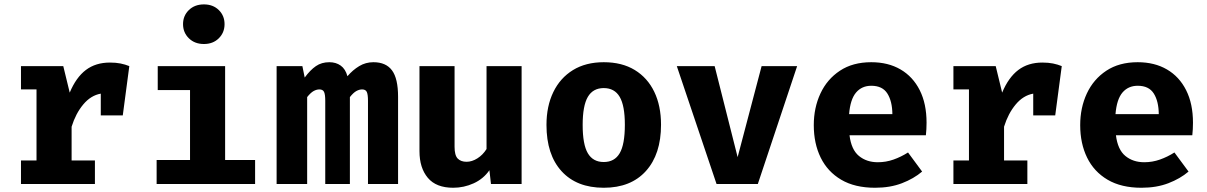

<svg xmlns="http://www.w3.org/2000/svg" viewBox="-20 -850 5578 887"><path d="M76.9 0V-108.7H148.7V-436.9H76.9V-544.6H272.3L302.1 -422.1Q331.3 -492.3 376.7 -526.7Q422.1 -561 487.7 -561Q515.4 -561 536.9 -556.7Q558.5 -552.3 577.4 -544.6L547.2 -316.9H445.6V-417.4Q399.5 -409.2 364.6 -367.4Q329.7 -325.6 310.8 -264.6V-108.7H418.5V0Z M922.1 -829.7Q964.1 -829.7 990.8 -803.6Q1017.4 -777.4 1017.4 -738.5Q1017.4 -699.5 990.8 -673.1Q964.1 -646.7 922.1 -646.7Q879.5 -646.7 852.6 -673.1Q825.6 -699.5 825.6 -738.5Q825.6 -777.4 852.6 -803.6Q879.5 -829.7 922.1 -829.7ZM1020 -544.6V-110.8H1158.5V0H703.6V-110.8H857.9V-433.8H708.7V-544.6Z M1705.1 -562.6Q1763.1 -562.6 1791 -524.9Q1819 -487.2 1819 -403.1V0H1680V-384.6Q1680 -413.3 1674.6 -425.1Q1669.2 -436.9 1652.8 -436.9Q1640 -436.9 1626.4 -429.5Q1612.8 -422.1 1596.4 -401.5V0H1482.6V-384.6Q1482.6 -413.3 1477.2 -425.1Q1471.8 -436.9 1455.4 -436.9Q1442.6 -436.9 1429 -429.5Q1415.4 -422.1 1399 -401.5V0H1257.9V-544.6H1376.9L1387.7 -491.8Q1413.3 -526.7 1439.5 -544.6Q1465.6 -562.6 1501.5 -562.6Q1532.3 -562.6 1554.1 -546.9Q1575.9 -531.3 1585.1 -497.9Q1609.7 -526.7 1639.5 -544.6Q1669.2 -562.6 1705.1 -562.6Z M2080 -544.6V-171.8Q2080 -132.3 2094.6 -117.4Q2109.2 -102.6 2135.4 -102.6Q2160.5 -102.6 2185.6 -118.5Q2210.8 -134.4 2227.7 -161.5V-544.6H2389.7V0H2248.2L2241 -63.6Q2213.3 -23.6 2168.2 -3.1Q2123.1 17.4 2073.8 17.4Q1994.9 17.4 1956.4 -28.5Q1917.9 -74.4 1917.9 -151.8V-544.6Z M2769.2 -562.6Q2853.3 -562.6 2912.3 -526.7Q2971.3 -490.8 3002.6 -425.9Q3033.8 -361 3033.8 -273.8Q3033.8 -137.4 2964.1 -60Q2894.4 17.4 2769.2 17.4Q2644.1 17.4 2574.4 -59Q2504.6 -135.4 2504.6 -272.8Q2504.6 -359.5 2536.2 -424.6Q2567.7 -489.7 2626.9 -526.2Q2686.2 -562.6 2769.2 -562.6ZM2769.2 -443.1Q2719.5 -443.1 2695.6 -402.3Q2671.8 -361.5 2671.8 -272.8Q2671.8 -182.6 2695.6 -142.1Q2719.5 -101.5 2769.2 -101.5Q2819 -101.5 2842.8 -142.1Q2866.7 -182.6 2866.7 -273.8Q2866.7 -362.1 2842.8 -402.6Q2819 -443.1 2769.2 -443.1Z M3662.6 -544.6 3481 0H3290.3L3106.7 -544.6H3281.5L3387.7 -124.1L3498.5 -544.6Z M3904.6 -225.1Q3912.8 -158.5 3948.2 -129.5Q3983.6 -100.5 4035.4 -100.5Q4072.8 -100.5 4107.7 -112.8Q4142.6 -125.1 4174.9 -145.6L4240 -57.4Q4201.5 -24.6 4146.9 -3.6Q4092.3 17.4 4022.6 17.4Q3929.2 17.4 3866.2 -19.7Q3803.1 -56.9 3771.3 -122.1Q3739.5 -187.2 3739.5 -271.8Q3739.5 -352.3 3770.3 -418.2Q3801 -484.1 3860.3 -523.3Q3919.5 -562.6 4005.1 -562.6Q4083.1 -562.6 4140.3 -529.2Q4197.4 -495.9 4229 -433.3Q4260.5 -370.8 4260.5 -283.1Q4260.5 -269.2 4259.7 -253.3Q4259 -237.4 4257.4 -225.1ZM4005.1 -453.8Q3961.5 -453.8 3934.9 -422.6Q3908.2 -391.3 3902.6 -322.6H4102.6Q4102.1 -382.1 4079.5 -417.9Q4056.9 -453.8 4005.1 -453.8Z M4384.6 0V-108.7H4456.4V-436.9H4384.6V-544.6H4580L4609.7 -422.1Q4639 -492.3 4684.4 -526.7Q4729.7 -561 4795.4 -561Q4823.1 -561 4844.6 -556.7Q4866.2 -552.3 4885.1 -544.6L4854.9 -316.9H4753.3V-417.4Q4707.2 -409.2 4672.3 -367.4Q4637.4 -325.6 4618.5 -264.6V-108.7H4726.2V0Z M5135.4 -225.1Q5143.6 -158.5 5179 -129.5Q5214.4 -100.5 5266.2 -100.5Q5303.6 -100.5 5338.5 -112.8Q5373.3 -125.1 5405.6 -145.6L5470.8 -57.4Q5432.3 -24.6 5377.7 -3.6Q5323.1 17.4 5253.3 17.4Q5160 17.4 5096.9 -19.7Q5033.8 -56.9 5002.1 -122.1Q4970.3 -187.2 4970.3 -271.8Q4970.3 -352.3 5001 -418.2Q5031.8 -484.1 5091 -523.3Q5150.3 -562.6 5235.9 -562.6Q5313.8 -562.6 5371 -529.2Q5428.2 -495.9 5459.7 -433.3Q5491.3 -370.8 5491.3 -283.1Q5491.3 -269.2 5490.5 -253.3Q5489.7 -237.4 5488.2 -225.1ZM5235.9 -453.8Q5192.3 -453.8 5165.6 -422.6Q5139 -391.3 5133.3 -322.6H5333.3Q5332.8 -382.1 5310.3 -417.9Q5287.7 -453.8 5235.9 -453.8Z"/></svg>

Font: FiraCode Nerd Font
Style: Bold
Weight: 700
Designer: Carrois Corporate, Edenspiekermann AG, Nikita Prokopov
Foundry: Carrois Corporate, Edenspiekermann AG, Nikita Prokopov
Version: Version 6.002;Nerd Fonts 2.1.0